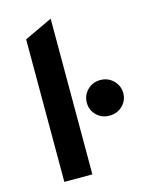

<svg xmlns="http://www.w3.org/2000/svg" viewBox="-110 -791 659 860"><g transform="rotate(-15 219.0 -361.0)"><path d="M210 -722V0H80V-661ZM293 -258Q269 -282 269 -316Q269 -350 293 -374.5Q317 -399 353 -399Q389 -399 413.5 -374.5Q438 -350 438 -316Q438 -282 413.5 -258Q389 -234 353 -234Q317 -234 293 -258Z"/></g></svg>

Font: ReCut ExtraBold
Style: Regular
Weight: 800
Designer: Giant Group (for alternate capitals set)
Version: Version 2.002;FEAKit 1.0